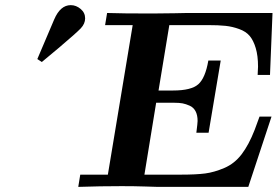

<svg xmlns="http://www.w3.org/2000/svg" viewBox="-20 -731 1086 751"><path d="M126 -500Q127.9 -504.9 191.9 -654.8Q215.8 -710.9 256.8 -710.9Q277.8 -710.9 295.4 -696Q313 -681.2 313 -659.2Q313 -638.2 295.9 -620.1Q278.8 -602.1 209 -543Q168.9 -509.8 144 -488.8H143.1ZM286.1 0 293.9 -47.9H401.9L499 -632.8H391.1L398.9 -680.2Q457 -678.2 573.2 -678.2Q621.1 -678.2 662.6 -679.2Q704.1 -680.2 710.9 -680.2H1045.9L1036.1 -438H987.8Q987.8 -442.9 988.5 -453.9Q989.3 -464.8 989.3 -470.2Q989.3 -513.2 980.2 -543.2Q971.2 -573.2 956.5 -590.6Q941.9 -607.9 915.5 -617.4Q889.2 -627 862.1 -629.9Q835 -632.8 793 -632.8H642.1V-631.8L600.1 -377H657.2Q728 -377 755.6 -401.4Q783.2 -425.8 794.9 -494.1H843.3L795.9 -211.9H748Q752.9 -250 752.9 -257.8Q752.9 -280.8 744.9 -295.9Q736.8 -311 721.9 -317.6Q707 -324.2 694.1 -326.7Q681.2 -329.1 661.1 -329.1H590.8L544.9 -47.9H689Q747.1 -47.9 782.5 -52.5Q817.9 -57.1 857.4 -74Q897 -90.8 925 -127.4Q953.1 -164.1 976.1 -223.1L995.1 -274.9H1042L951.2 0H597.2Q590.3 0 548.1 -1.5Q505.9 -2.9 456.1 -2.9Q372.1 -2.9 286.1 0Z"/></svg>

Font: CMU Serif Extra
Style: BoldSlanted
Weight: 700
Italic angle: -9.46001°
Version: Version 0.7.0